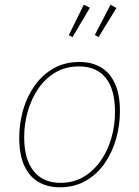

<svg xmlns="http://www.w3.org/2000/svg" viewBox="-20 -792 592 818"><path d="M319 -528Q371 -528 409.5 -505.5Q448 -483 469.5 -436.5Q491 -390 491 -318Q491 -258 474.5 -200Q458 -142 425.5 -95.5Q393 -49 345 -21.5Q297 6 234 6Q184 6 145 -16Q106 -38 84 -85Q62 -132 62 -205Q62 -266 78.5 -323.5Q95 -381 127.5 -427Q160 -473 208 -500.5Q256 -528 319 -528ZM316 -509Q260 -509 216.5 -483.5Q173 -458 143.5 -415Q114 -372 98.5 -318Q83 -264 83 -208Q83 -114 123 -63.5Q163 -13 238 -13Q293 -13 336 -38.5Q379 -64 409 -107Q439 -150 454.5 -204Q470 -258 470 -315Q470 -410 431 -459.5Q392 -509 316 -509ZM400 -634 384 -643 451 -772 476 -758ZM289 -634 273 -642 337 -772 363 -759Z"/></svg>

Font: Bitter Thin
Style: Italic
Weight: 100
Italic angle: -9°
Designer: Sol Matas, and Bitter project Authors
Foundry: Sol Matas
Version: Version 2.002